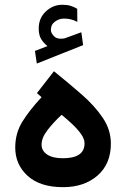

<svg xmlns="http://www.w3.org/2000/svg" viewBox="-20 -776 521 794"><path d="M176.3 -585.4Q159.7 -598.6 149.9 -615Q140.1 -631.3 140.1 -658.2Q140.1 -701.2 169.7 -728.8Q199.2 -756.3 237.8 -756.3Q256.8 -756.3 271 -752.2Q285.2 -748 299.3 -739.7L299.8 -685.5Q284.7 -693.4 271.5 -696.3Q258.3 -699.2 244.6 -699.2Q225.1 -699.2 207.8 -687Q190.4 -674.8 190.4 -651.9Q190.9 -638.2 204.1 -625.5Q217.3 -612.8 243.7 -616.7Q244.1 -616.7 248 -617.7L316.4 -642.6L323.7 -589.4L132.3 -513.2L124.5 -565.4ZM151.9 -374 132.8 -391.1 203.1 -481.4Q263.7 -432.6 317.4 -385.7Q371.1 -338.9 404.8 -289.1Q438.5 -239.3 438.5 -182.1Q438.5 -98.1 383.3 -50Q328.1 -2 240.7 -2Q146 -2 94.5 -48.6Q43 -95.2 43 -166Q43 -225.6 73 -273.7Q103 -321.8 151.9 -374ZM329.6 -183.1Q329.6 -201.7 314.7 -222.4Q299.8 -243.2 277.8 -263.7Q255.9 -284.2 234.9 -301.3Q202.1 -271 177 -238.8Q151.9 -206.5 151.9 -177.7Q151.9 -152.8 174.6 -137.2Q197.3 -121.6 240.2 -121.6Q329.6 -121.6 329.6 -183.1Z"/></svg>

Font: Vazirmatn UI FD SemiBold
Style: Regular
Weight: 600
Designer: Saber Rastikerdar
Foundry: Saber Rastikerdar
Version: Version 33.003